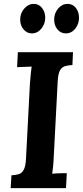

<svg xmlns="http://www.w3.org/2000/svg" viewBox="-20 -969 427 989"><path d="M356 -700 353 -634Q331 -633 314.5 -628Q298 -623 288.5 -605.5Q279 -588 277 -547L257 -164Q256 -137 253.5 -112Q251 -87 249 -74Q265 -76 289.5 -76.5Q314 -77 324 -77L320 0H35L39 -66Q61 -67 77 -72Q93 -77 102.5 -95Q112 -113 114 -153L134 -536Q136 -563 138.5 -588Q141 -613 143 -626Q127 -625 103 -624.5Q79 -624 68 -623L72 -700ZM144 -797Q119 -797 101.5 -817.5Q84 -838 84 -868Q84 -901 105 -925Q126 -949 154 -949Q180 -949 196.5 -928Q213 -907 213 -878Q213 -846 193 -821.5Q173 -797 144 -797ZM319 -797Q293 -797 276 -817.5Q259 -838 259 -868Q259 -901 279.5 -925Q300 -949 328 -949Q355 -949 371 -928Q387 -907 387 -878Q387 -845 367.5 -821Q348 -797 319 -797Z"/></svg>

Font: Lora
Style: Italic
Weight: 400
Italic angle: -3°
Designer: Olga Karpushina, Alexei Vanyashin (Cyrillic)
Foundry: Cyreal
Version: Version 3.008